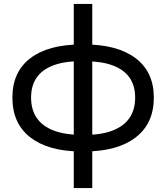

<svg xmlns="http://www.w3.org/2000/svg" viewBox="-20 -762 845 976"><path d="M409 8Q408 8 402.5 8Q397 8 392 8Q387 8 386 8Q223 6 133 -64.5Q43 -135 43 -266Q43 -396 133.5 -465.5Q224 -535 389 -536Q391 -536 395.5 -536Q400 -536 404.5 -536Q409 -536 410 -536Q577 -536 669.5 -466Q762 -396 762 -266Q762 -134 669 -63Q576 8 409 8ZM407 -76Q494 -76 551.5 -98Q609 -120 638 -162Q667 -204 667 -266Q667 -327 638 -368Q609 -409 551.5 -430Q494 -451 407 -451Q405 -451 399 -451Q393 -451 392 -451Q307 -451 250.5 -429.5Q194 -408 166 -367Q138 -326 138 -266Q138 -205 166.5 -163Q195 -121 251.5 -99Q308 -77 392 -76Q394 -76 399.5 -76Q405 -76 407 -76ZM355 194V-742H449V194Z"/></svg>

Font: MOST Montserrat Medium
Style: Regular
Weight: 500
Designer: Julieta Ulanovsky
Foundry: Julieta Ulanovsky
Version: Version 8.000;March 11, 2024;FontCreator 15.0.0.2926 64-bit